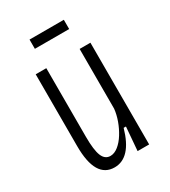

<svg xmlns="http://www.w3.org/2000/svg" viewBox="-171 -764 765 863"><g transform="rotate(-30 211.5 -332.5)"><path d="M167 12Q68 12 68 -155V-528H123V-172Q123 -103 135.5 -72.5Q148 -42 176 -42Q197 -42 217.5 -58.5Q238 -75 254.5 -101.5Q271 -128 282 -158.5Q293 -189 296 -218V-528H352V0H292L302 -122H290Q252 12 167 12ZM122 -629V-677H300V-629Z"/></g></svg>

Font: Bricolage Grotesque 12pt Condensed ExtraLight
Style: Regular
Weight: 200
Width: 3
Designer: Mathieu Triay
Foundry: Atelier Triay
Version: Version 1.001; ttfautohint (v1.8.4.7-5d5b);gftools[0.9.33.de